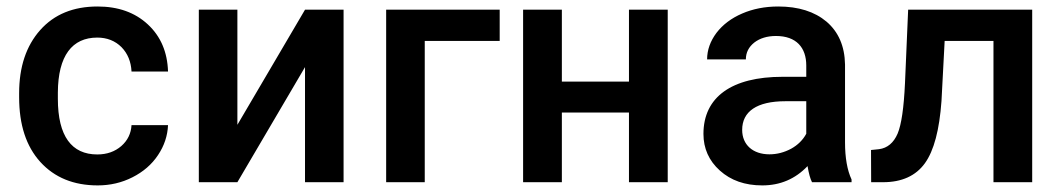

<svg xmlns="http://www.w3.org/2000/svg" viewBox="-20 -558 3247 588"><path d="M277.8 -85C199.7 -85 157.2 -140.6 157.2 -255.4V-274.4C157.7 -387.7 201.2 -442.9 277.8 -442.9C307.6 -442.9 332.5 -433.1 352.1 -413.6C371.1 -394 381.3 -369.1 382.8 -338.9H494.6C492.7 -398.4 472.2 -446.8 432.6 -483.4C393.1 -520 341.8 -538.1 278.8 -538.1C204.6 -538.1 146 -514.2 103 -465.8C60.1 -417.5 38.6 -353 38.6 -272.5V-260.3C38.6 -175.8 60.1 -109.9 103.5 -62C147 -14.2 205.6 9.8 279.3 9.8C317.4 9.8 353 1.5 385.7 -15.1C418.5 -31.7 444.8 -54.2 463.9 -83C482.9 -111.3 493.2 -142.1 494.6 -174.8H382.8C381.3 -149.4 371.1 -127.9 351.6 -110.8C332 -93.8 307.6 -85 277.8 -85Z M707 -175.8V-528.3H588.9V0H707L914.1 -352.5V0H1032.2V-528.3H914.1Z M1510.3 -528.3H1162.6V0H1280.8V-432.6H1510.3Z M2024.9 -528.3H1906.2V-308.1H1700.7V-528.3H1582V0H1700.7V-213.4H1906.2V0H2024.9Z M2587.9 0V-8.3C2574.7 -36.6 2567.9 -74.7 2567.9 -122.1V-360.4C2566.9 -416.5 2547.9 -460.4 2511.2 -491.7C2474.6 -522.5 2425.3 -538.1 2363.3 -538.1C2322.8 -538.1 2285.6 -530.8 2252.9 -516.6C2219.7 -502.4 2193.4 -482.4 2174.3 -457.5C2155.3 -432.1 2145.5 -404.8 2145.5 -376H2264.2C2264.2 -397 2272.9 -414.1 2290 -427.7C2307.1 -440.9 2329.6 -447.8 2356.4 -447.8C2418.9 -447.8 2449.2 -412.1 2449.2 -357.4V-322.8H2376.5C2220.7 -322.8 2134.3 -260.7 2134.3 -147.9C2134.3 -103.5 2150.9 -65.9 2184.6 -35.6C2218.3 -5.4 2261.2 9.8 2314.5 9.8C2369.1 9.8 2415.5 -9.8 2453.1 -49.3C2457 -26.4 2461.4 -10.3 2466.8 0ZM2336.4 -85.4C2285.6 -85.4 2252.9 -114.7 2252.9 -160.2C2252.9 -216.3 2297.4 -248 2385.3 -248H2449.2V-148.4C2439 -129.4 2423.3 -113.8 2402.8 -102.5C2381.8 -91.3 2359.9 -85.4 2336.4 -85.4Z M2761.2 -528.3 2751.5 -302.7C2748 -228 2740.7 -176.8 2729 -148.9C2716.8 -120.6 2697.8 -104.5 2671.9 -101.1L2647.5 -98.6L2647.9 0H2684.6C2741.7 0 2784.7 -19.5 2812.5 -58.1C2840.3 -96.7 2856.9 -160.2 2863.3 -248.5L2873 -432.6H3022.5V0H3141.1V-528.3Z"/></svg>

Font: Roboto Medium
Style: Regular
Weight: 500
Designer: Google
Version: Version 2.137; 2017